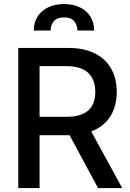

<svg xmlns="http://www.w3.org/2000/svg" viewBox="-20 -949 656 969"><path d="M72.3 -707H324.2Q404.3 -707 459.2 -679.2Q514.2 -651.4 541.7 -601.3Q569.3 -551.3 569.3 -485.4Q569.3 -413.1 536.6 -361.3Q503.9 -309.6 440.4 -285.6L596.7 0H474.6L331.1 -266.6H324.2H179.7V0H72.3ZM313.5 -359.4Q389.6 -359.4 425.3 -391.4Q460.9 -423.3 460.9 -485.4Q460.9 -547.9 425 -581.5Q389.2 -615.2 313.5 -615.2H179.7V-359.4ZM303.7 -928.7Q349.6 -928.7 384 -911.6Q418.5 -894.5 436.8 -864.3Q455.1 -834 455.1 -794.9H371.1Q370.1 -823.7 353.8 -842.5Q337.4 -861.3 303.7 -861.3Q269 -861.3 252.2 -842.3Q235.4 -823.2 235.4 -794.9H150.4Q150.4 -834 168.9 -864.3Q187.5 -894.5 222.4 -911.6Q257.3 -928.7 303.7 -928.7Z"/></svg>

Font: Pretendard Std Medium
Style: Regular
Weight: 500
Designer: Base glyphs from Inter by Rasmus Andersson; Hangeul glyphs from Noto Sans CJK(Source Han Sans) by Jang Soo-young and Kan
Foundry: Kil Hyung-jin
Version: Version 1.309